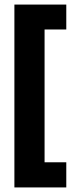

<svg xmlns="http://www.w3.org/2000/svg" viewBox="-20 -716 323 840"><path d="M43 104V-682H175V104ZM43 104V-6H270V104ZM43 -587V-696H270V-587Z"/></svg>

Font: Bricolage Grotesque 72pt SemiCondensed
Style: Bold
Weight: 700
Width: 4
Designer: Mathieu Triay
Foundry: Atelier Triay
Version: Version 1.001;gftools[0.9.33.dev8+g029e19f]